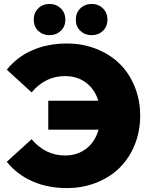

<svg xmlns="http://www.w3.org/2000/svg" viewBox="-20 -933 758 967"><path d="M316.9 14.2Q220.2 14.2 142.8 -20Q65.4 -54.2 14.2 -118.2L139.2 -231.9Q208.5 -149.9 307.1 -149.9Q370.1 -149.9 414.8 -184.6Q459.5 -219.2 476.1 -279.8H223.1V-425.8H475.1Q457 -483.9 413.1 -516.8Q369.1 -549.8 307.1 -549.8Q208.5 -549.8 139.2 -467.8L14.2 -582Q65.4 -646 142.8 -679.9Q220.2 -713.9 316.9 -713.9Q396.5 -713.9 465.1 -686.8Q533.7 -659.7 582.3 -612.1Q630.9 -564.5 658.4 -496.6Q686 -428.7 686 -350.1Q686 -271.5 658.4 -203.6Q630.9 -135.7 582.3 -87.9Q533.7 -40 465.1 -12.9Q396.5 14.2 316.9 14.2ZM229 -755.9Q195.3 -755.9 172.6 -777.6Q149.9 -799.3 149.9 -834Q149.9 -868.7 172.6 -890.9Q195.3 -913.1 229 -913.1Q263.2 -913.1 286.1 -890.9Q309.1 -868.7 309.1 -834Q309.1 -799.3 286.1 -777.6Q263.2 -755.9 229 -755.9ZM441.9 -755.9Q407.7 -755.9 384.8 -777.6Q361.8 -799.3 361.8 -834Q361.8 -868.7 384.8 -890.9Q407.7 -913.1 441.9 -913.1Q475.6 -913.1 498.3 -890.9Q521 -868.7 521 -834Q521 -799.3 498.3 -777.6Q475.6 -755.9 441.9 -755.9Z"/></svg>

Font: Montserrat ExtraBold
Style: Regular
Weight: 800
Designer: Julieta Ulanovsky
Foundry: Julieta Ulanovsky
Version: Version 9.000